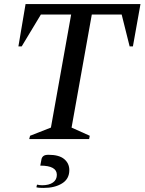

<svg xmlns="http://www.w3.org/2000/svg" viewBox="-20 -680 707 939"><path d="M123 0 127 -16 229 -56 328 -609H180L86 -453H70L105 -660H667L630 -453H614L575 -609H429L330 -56L419 -16L416 0ZM194 239Q186 239 175.5 238.5Q165 238 158 236L161 223Q175 226 186 226Q220 226 239 212.5Q258 199 258 175Q258 130 177 130L183 98Q185 89 192.5 83Q200 77 217 77Q269 77 294 98Q319 119 319 152Q319 195 283.5 217Q248 239 194 239Z"/></svg>

Font: Spectral Medium
Style: Italic
Weight: 500
Italic angle: -10°
Designer: Jean-Baptiste Levee
Foundry: Production Type
Version: Version 2.001